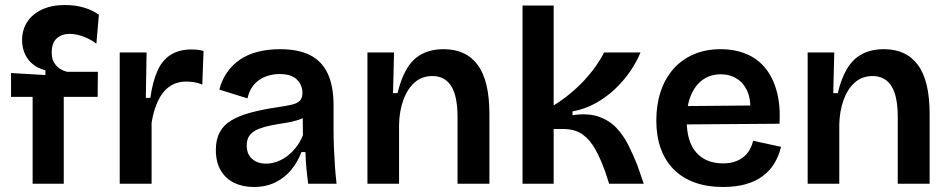

<svg xmlns="http://www.w3.org/2000/svg" viewBox="-20 -732 3786 765"><path d="M110 0V-346H24V-441L161 -433V-452Q129 -460 108.5 -478Q88 -496 78 -520Q68 -544 68 -572Q68 -614 89 -645.5Q110 -677 148.5 -694.5Q187 -712 238 -712Q282 -712 317 -701Q352 -690 374 -673L364 -558Q342 -575 313 -586Q284 -597 257 -597Q226 -597 206 -579Q186 -561 186 -523Q186 -498 195.5 -482.5Q205 -467 219 -458Q233 -449 248 -446H370L369 -346H234V0Z M457 0V-263V-523H564L561 -342H579Q588 -406 607 -449Q626 -492 660 -513.5Q694 -535 744 -535Q753 -535 764.5 -534Q776 -533 791 -529L786 -395Q770 -402 753 -404.5Q736 -407 723 -407Q683 -407 655 -387Q627 -367 609.5 -330Q592 -293 584 -243V0Z M991 13Q947 13 913 -3.5Q879 -20 859.5 -53Q840 -86 840 -135Q840 -176 855.5 -205Q871 -234 902 -252.5Q933 -271 979.5 -283.5Q1026 -296 1087 -305Q1121 -310 1142.5 -315Q1164 -320 1174.5 -330.5Q1185 -341 1185 -362Q1185 -393 1163 -415Q1141 -437 1093 -437Q1065 -437 1038.5 -427Q1012 -417 993 -396Q974 -375 966 -340L854 -375Q864 -414 885 -444Q906 -474 937 -495Q968 -516 1008.5 -526Q1049 -536 1096 -536Q1169 -536 1216 -512Q1263 -488 1286 -438.5Q1309 -389 1309 -312V-214Q1309 -180 1310.5 -143.5Q1312 -107 1314.5 -70.5Q1317 -34 1321 0H1208Q1204 -28 1201 -60Q1198 -92 1197 -126H1181Q1167 -88 1141 -56Q1115 -24 1077.5 -5.5Q1040 13 991 13ZM1040 -80Q1060 -80 1081 -87Q1102 -94 1121.5 -108Q1141 -122 1158 -143Q1175 -164 1187 -193L1186 -280L1210 -276Q1193 -262 1168 -254Q1143 -246 1115.5 -242Q1088 -238 1060.5 -232.5Q1033 -227 1011 -218.5Q989 -210 976 -194.5Q963 -179 963 -152Q963 -118 984.5 -99Q1006 -80 1040 -80Z M1444 0V-318V-523H1550L1546 -361H1564Q1578 -420 1601.5 -459Q1625 -498 1661.5 -517Q1698 -536 1748 -536Q1837 -536 1883.5 -473Q1930 -410 1930 -278V0H1803V-265Q1803 -350 1777.5 -389.5Q1752 -429 1703 -429Q1660 -429 1631 -402.5Q1602 -376 1586.5 -332Q1571 -288 1570 -235V0Z M2062 0V-710H2186V-312Q2220 -333 2251 -358.5Q2282 -384 2308 -412Q2334 -440 2354 -468.5Q2374 -497 2387 -523H2532Q2516 -484 2490 -446.5Q2464 -409 2429.5 -376.5Q2395 -344 2352.5 -320.5Q2310 -297 2261 -288V-273Q2322 -282 2364.5 -267.5Q2407 -253 2435.5 -223Q2464 -193 2483.5 -154Q2503 -115 2519 -75L2545 0H2407L2391 -49Q2373 -99 2352 -137Q2331 -175 2301 -196.5Q2271 -218 2222 -218H2186V0Z M2861 13Q2797 13 2747.5 -5Q2698 -23 2664 -57.5Q2630 -92 2612.5 -141Q2595 -190 2595 -252Q2595 -314 2612 -366Q2629 -418 2662 -456Q2695 -494 2743 -515Q2791 -536 2851 -536Q2908 -536 2953.5 -517Q2999 -498 3029.5 -460.5Q3060 -423 3075 -367.5Q3090 -312 3086 -239L2676 -236V-309L3011 -312L2968 -271Q2974 -328 2959.5 -364Q2945 -400 2916.5 -418Q2888 -436 2852 -436Q2811 -436 2780.5 -414.5Q2750 -393 2733 -352.5Q2716 -312 2716 -254Q2716 -167 2754.5 -124Q2793 -81 2861 -81Q2890 -81 2911 -89Q2932 -97 2946 -109.5Q2960 -122 2968.5 -138Q2977 -154 2981 -171L3092 -147Q3083 -110 3065 -80.5Q3047 -51 3018.5 -30Q2990 -9 2951 2Q2912 13 2861 13Z M3198 0V-318V-523H3304L3300 -361H3318Q3332 -420 3355.5 -459Q3379 -498 3415.5 -517Q3452 -536 3502 -536Q3591 -536 3637.5 -473Q3684 -410 3684 -278V0H3557V-265Q3557 -350 3531.5 -389.5Q3506 -429 3457 -429Q3414 -429 3385 -402.5Q3356 -376 3340.5 -332Q3325 -288 3324 -235V0Z"/></svg>

Font: Bricolage Grotesque 16pt SemiBold
Style: Regular
Weight: 600
Version: Version 1.001;gftools[0.9.33.dev8+g029e19f]